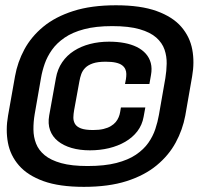

<svg xmlns="http://www.w3.org/2000/svg" viewBox="-20 -699 765 728"><path d="M298 9.5Q392 9.5 460 -12.2Q528 -34 574 -72Q620 -110 646.2 -158.5Q672.5 -207 682.5 -260.5L708.5 -409.5Q718 -463 709 -511.2Q700 -559.5 667.5 -597.2Q635 -635 574.2 -657Q513.5 -679 419.5 -679Q326 -679 258 -657.2Q190 -635.5 144.2 -597.8Q98.5 -560 72.5 -511.8Q46.5 -463.5 37 -410L10.5 -260.5Q1 -207 10 -158.2Q19 -109.5 51.8 -71.8Q84.5 -34 144.8 -12.2Q205 9.5 298 9.5ZM312 -69.5Q251.5 -69.5 212 -80.5Q172.5 -91.5 149.5 -110.5Q126.5 -129.5 116.8 -154.5Q107 -179.5 106.8 -208Q106.5 -236.5 111.5 -266L135.5 -403.5Q140 -430 149.5 -457.2Q159 -484.5 177 -510Q195 -535.5 224.8 -556Q254.5 -576.5 298.8 -588.2Q343 -600 405.5 -600Q469 -600 509.5 -588.2Q550 -576.5 572.5 -556.5Q595 -536.5 603.8 -511Q612.5 -485.5 612 -457.8Q611.5 -430 607 -403L582.5 -263Q578 -237 569 -209.8Q560 -182.5 542.5 -157.5Q525 -132.5 495.5 -112.5Q466 -92.5 421.2 -81Q376.5 -69.5 312 -69.5ZM321 -129Q359 -129 393.2 -137.2Q427.5 -145.5 455 -161.5Q482.5 -177.5 500.8 -201.2Q519 -225 524.5 -256L531 -291.5H438.5L435.5 -274Q434 -264.5 430 -254.8Q426 -245 418.8 -236.2Q411.5 -227.5 400.2 -220.8Q389 -214 372.5 -210Q356 -206 333 -206Q303 -206 286.8 -212.2Q270.5 -218.5 264.2 -229.5Q258 -240.5 258.2 -253.8Q258.5 -267 261 -281L281 -390.5Q283.5 -405 288.2 -418.2Q293 -431.5 303.5 -442Q314 -452.5 332.5 -458.8Q351 -465 380.5 -465Q404 -465 419.2 -461.5Q434.5 -458 443 -451.5Q451.5 -445 455.2 -436.5Q459 -428 459 -418.5Q459 -409 457.5 -399L454 -380.5H546.5L552.5 -414.5Q557 -439.5 551.8 -459.8Q546.5 -480 533 -495.2Q519.5 -510.5 498.8 -520.8Q478 -531 451.5 -536Q425 -541 393.5 -541Q355 -541 321.2 -532.2Q287.5 -523.5 260.5 -506.2Q233.5 -489 215.8 -463Q198 -437 192 -402.5L166.5 -261Q161 -230 169.8 -205.5Q178.5 -181 199.5 -164Q220.5 -147 251.5 -138Q282.5 -129 321 -129Z"/></svg>

Font: Anybody UltraCondensed Thin
Style: Bold Italic
Weight: 700
Italic angle: -10°
Version: Version 1.111